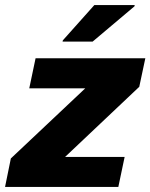

<svg xmlns="http://www.w3.org/2000/svg" viewBox="-32 -741 596 761"><path d="M-12 0 11 -113 306 -391H84L109 -510H544L520 -397L226 -119H462L437 0ZM216 -576 217 -581 342 -721H502L501 -716L335 -576Z"/></svg>

Font: Saira
Style: Bold Italic
Weight: 700
Italic angle: -12°
Designer: Hector Gatti with collaboration of the Omnibus-Type team
Foundry: Omnibus-Type
Version: Version 1.100; ttfautohint (v1.8.3)